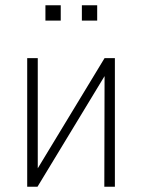

<svg xmlns="http://www.w3.org/2000/svg" viewBox="-20 -707 538 727"><path d="M83 0V-487H123V-40H105L376 -487H415V0H375L376 -447H393L122 0ZM290 -629V-687H348V-629ZM152 -629V-687H210V-629Z"/></svg>

Font: Nunito Sans 10pt Condensed ExtraLight
Style: Regular
Weight: 250
Width: 3
Designer: Vernon Adams
Foundry: Vernon Adams
Version: Version 3.101;gftools[0.9.27]